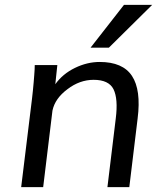

<svg xmlns="http://www.w3.org/2000/svg" viewBox="-20 -768 647 788"><path d="M66.9 0 111.3 -362.3Q113.3 -378.9 115 -396Q116.7 -413.1 118.2 -430.2Q119.6 -447.3 120.6 -460.4Q121.6 -473.6 122.1 -482.9L122.6 -501H215.3L207 -422.4Q237.3 -464.8 287.6 -489.3Q337.9 -513.7 389.2 -513.7Q483.9 -513.7 521.7 -456.3Q559.6 -398.9 544.9 -282.2L510.7 0H420.9L455.1 -281.7Q465.3 -362.3 445.8 -401.9Q426.3 -440.4 364.3 -440.4Q307.1 -440.4 256.8 -401.9Q205.6 -363.8 195.3 -314L157.2 0ZM351.6 -572.3 488.8 -748H604.5L426.8 -572.3Z"/></svg>

Font: Ride
Style: Italic
Weight: 400
Version: Version 3.000